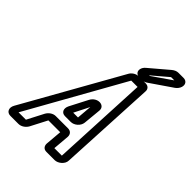

<svg xmlns="http://www.w3.org/2000/svg" viewBox="-251 -1006 1160 1160"><g transform="rotate(45 329.5 -426.0)"><path d="M68 -25 414 -642H468L438 -25H374L383 -131C384 -151 372 -168 348 -168H243C219 -168 197 -151 186 -131L131 -25ZM48 25H117C141 25 164 8 175 -12L230 -118H331L322 -12C321 8 332 25 356 25H426C455 25 489 -3 489 -34L521 -656C523 -676 510 -692 487 -692H427C404 -692 381 -676 371 -656L21 -34C4 -4 17 25 48 25ZM256 -264C241 -234 253 -207 283 -207H332C361 -207 392 -233 395 -264L406 -378C410 -425 342 -430 315 -378ZM303 -257 352 -354 344 -257ZM468 -741 568 -826C569 -826 569 -827 569 -827H597L473 -741H472ZM432 -691H458C470 -691 479 -693 492 -702L632 -798C658 -817 666 -847 654 -864C648 -872 639 -877 626 -877H582C568 -877 554 -871 541 -860L422 -759C401 -742 395 -714 409 -700C414 -694 422 -691 432 -691Z"/></g></svg>

Font: DIN Rundschrift
Style: MittelKontKu
Weight: 400
Version: Version 1.027